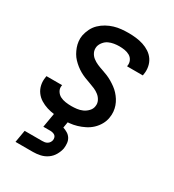

<svg xmlns="http://www.w3.org/2000/svg" viewBox="-181 -630 862 952"><g transform="rotate(30 250.0 -154.0)"><path d="M200 8Q178 8 155.5 5.5Q133 3 112.5 -3.5Q92 -10 74 -21Q56 -32 43.5 -49Q31 -66 26.5 -87.5Q22 -109 26 -132L27 -139H117L116 -136Q113 -119 121.5 -105Q130 -91 143.5 -84Q157 -77 174 -74.5Q191 -72 208 -72Q223 -72 239 -74Q255 -76 270 -82.5Q285 -89 297.5 -102Q310 -115 312 -131Q315 -148 307.5 -163Q300 -178 287.5 -188Q275 -198 260 -204.5Q245 -211 229 -216.5Q213 -222 198 -228Q183 -234 169 -242Q155 -250 142.5 -260Q130 -270 119 -281.5Q108 -293 100 -307Q92 -321 86.5 -336Q81 -351 79 -368Q77 -385 80 -402Q84 -422 93.5 -441.5Q103 -461 118.5 -476Q134 -491 153 -501.5Q172 -512 192 -518Q212 -524 232.5 -526Q253 -528 273 -528Q295 -528 316.5 -525.5Q338 -523 358 -516.5Q378 -510 395.5 -498.5Q413 -487 424.5 -470Q436 -453 440 -431.5Q444 -410 440 -388L439 -381H349V-384Q352 -400 345.5 -414Q339 -428 326 -435.5Q313 -443 297.5 -445.5Q282 -448 266 -448Q252 -448 236.5 -445.5Q221 -443 207 -436.5Q193 -430 182.5 -417Q172 -404 169 -390Q166 -372 173 -357Q180 -342 193 -332Q206 -322 221 -315.5Q236 -309 251.5 -304Q267 -299 282.5 -292.5Q298 -286 311.5 -278Q325 -270 338 -260.5Q351 -251 362 -239Q373 -227 381.5 -213.5Q390 -200 395.5 -184.5Q401 -169 402.5 -152Q404 -135 401 -118Q398 -97 387 -77.5Q376 -58 360 -43Q344 -28 324 -18Q304 -8 283.5 -2Q263 4 242 6Q221 8 200 8ZM57 220 69 150H169Q176 150 183 149Q190 148 197 144Q204 140 208.5 133Q213 126 214 119Q215 112 213 105Q211 98 206 94Q201 90 193.5 88Q186 86 179 86H139L166 -72H246L227 40Q240 44 252.5 51.5Q265 59 272.5 71Q280 83 281.5 98Q283 113 281 128Q277 148 266 167Q255 186 237 198.5Q219 211 198 215.5Q177 220 157 220Z"/></g></svg>

Font: Iosevka Medium Oblique
Style: Regular
Weight: 500
Italic angle: -9°
Monospace: yes
Designer: Belleve Invis
Foundry: Belleve Invis
Version: Version 32.5.0; ttfautohint (v1.8.4)